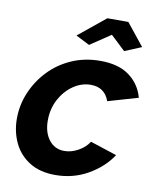

<svg xmlns="http://www.w3.org/2000/svg" viewBox="-83 -793 708 867"><g transform="rotate(10 271.0 -359.0)"><path d="M229 10Q159 10 111 -20Q63 -50 39 -100.5Q15 -151 15 -211Q15 -273 39 -330.5Q63 -388 106.5 -434Q150 -480 210 -506.5Q270 -533 342 -533Q426 -533 475.5 -496Q525 -459 541 -399L403 -359Q382 -419 318 -419Q276 -419 238.5 -393.5Q201 -368 177.5 -324.5Q154 -281 154 -227Q154 -172 180.5 -138Q207 -104 251 -104Q283 -104 314.5 -121.5Q346 -139 363 -166L485 -126Q446 -67 378.5 -28.5Q311 10 229 10ZM215 -627 339 -728H435L516 -627L439 -595L372 -658L278 -595Z"/></g></svg>

Font: Raleway
Style: Bold Italic
Weight: 700
Italic angle: -12°
Designer: Matt McInerney, Pablo Impallari, Rodrigo Fuenzalida
Foundry: Matt McInerney, Pablo Impallari, Rodrigo Fuenzalida
Version: Version 4.101;RELEASE